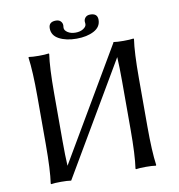

<svg xmlns="http://www.w3.org/2000/svg" viewBox="-88 -885 904 968"><g transform="rotate(-10 364.0 -401.0)"><path d="M406 -762Q406 -765 405.5 -769.5Q405 -774 405 -775Q405 -787 413.5 -796Q422 -805 438 -805Q475 -805 475 -772Q475 -735 439 -716Q403 -697 350 -697Q297 -697 261 -716Q225 -735 225 -772Q225 -805 262 -805Q278 -805 286.5 -796Q295 -787 295 -775Q295 -774 294.5 -769.5Q294 -765 294 -762Q294 -749 310 -738.5Q326 -728 350 -728Q374 -728 390 -738.5Q406 -749 406 -762ZM104 -445Q104 -574 94 -645L96 -648Q114 -645 147 -645Q180 -645 198 -648L200 -645Q190 -579 190 -445V-200Q190 -125 193 -74L528 -644Q528 -644 528 -645L530 -648Q548 -645 581 -645Q614 -645 632 -648L634 -645Q624 -579 624 -445V-200Q624 -71 634 0L632 3Q614 0 581 0Q548 0 530 3L528 0Q538 -68 538 -200V-445Q538 -519 535 -570L200 0L198 3Q180 0 147 0Q114 0 96 3L94 0Q104 -68 104 -200Z"/></g></svg>

Font: Libertinus Sans
Style: Regular
Weight: 400
Designer: Philipp H. Poll
Foundry: Khaled Hosny
Version: Version 6.1